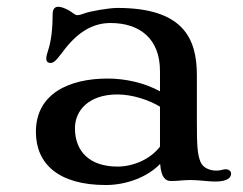

<svg xmlns="http://www.w3.org/2000/svg" viewBox="-20 -527 707 559"><path d="M84.5 -143.1C84.5 -48.8 151.9 11.7 288.1 11.7C348.1 11.7 409.7 -11.7 446.3 -49.8C449.2 -10.3 461.4 0 478 0C488.3 0 498 -0.5 506.8 -1.5C515.1 -2 524.4 -2.9 532.7 -2.9C544.9 -2.9 557.1 -2 568.4 -1C581.5 0 594.2 1.5 607.4 1.5C643.1 1.5 652.8 -10.3 652.8 -21.5C652.8 -28.3 646.5 -34.2 637.2 -34.2C632.3 -34.2 627.9 -32.7 623.5 -31.7C618.7 -30.8 614.3 -30.3 609.9 -30.3C592.3 -30.3 571.3 -37.1 563.5 -56.2C554.7 -78.1 553.2 -105 553.2 -168.5V-308.1C553.2 -416 512.7 -503.9 321.8 -503.9C296.9 -503.9 240.7 -494.1 225.1 -487.8C216.3 -484.4 210.9 -482.9 204.6 -482.9C198.2 -482.9 188.5 -492.7 179.2 -497.6C167.5 -503.4 158.2 -507.3 148.9 -507.3C142.6 -507.3 133.3 -503.9 133.3 -485.8C133.3 -448.2 129.9 -409.7 120.1 -380.4C116.7 -370.6 114.7 -362.8 114.7 -355.5C114.7 -349.6 118.2 -343.8 126.5 -343.8C134.8 -343.8 140.6 -346.7 161.1 -374C203.6 -432.1 248.5 -460 301.8 -460C386.2 -460 445.8 -415 445.8 -319.8V-261.2C399.9 -286.1 345.2 -298.3 293 -298.3C183.1 -298.3 84.5 -255.4 84.5 -143.1ZM198.2 -153.8C198.2 -205.6 238.8 -252 321.8 -252C365.7 -252 414.1 -235.8 445.8 -216.3V-100.1C417.5 -63 367.2 -42 322.3 -42C241.2 -42 198.2 -85.9 198.2 -153.8Z"/></svg>

Font: Stoke
Style: Light
Weight: 300
Designer: Nicole Fally
Foundry: Nicole Fally
Version: Version 1.001